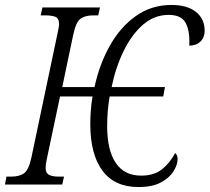

<svg xmlns="http://www.w3.org/2000/svg" viewBox="-40 -744 845 774"><path d="M518 10Q422 10 373 -56Q324 -122 324 -243Q324 -269 326 -297Q328 -325 333 -355H202L150 -109Q147 -96 145.5 -85.5Q144 -75 144 -67Q144 -47 157 -39.5Q170 -32 198 -32H218L211 0H-20L-14 -32H5Q38 -32 57 -45.5Q76 -59 87 -111L191 -605Q194 -619 196 -629.5Q198 -640 198 -647Q198 -671 182.5 -676.5Q167 -682 144 -682H124L131 -714H363L356 -682H336Q303 -682 284.5 -668.5Q266 -655 255 -603L211 -393H341Q361 -486 403.5 -561Q446 -636 508.5 -680Q571 -724 651 -724Q715 -724 750 -696Q785 -668 785 -620Q785 -593 768 -576.5Q751 -560 723 -560Q726 -619 708.5 -651.5Q691 -684 640 -684Q582 -684 536.5 -644.5Q491 -605 458.5 -538.5Q426 -472 410 -393H625L618 -355H402Q397 -326 394.5 -296.5Q392 -267 392 -235Q392 -139 426.5 -87.5Q461 -36 529 -36Q581 -36 613 -61.5Q645 -87 666 -127Q676 -119 676 -103Q676 -80 659.5 -53.5Q643 -27 608.5 -8.5Q574 10 518 10Z"/></svg>

Font: Noto Serif Condensed Light
Style: Italic
Weight: 300
Width: 3
Italic angle: -12°
Designer: Monotype Design Team
Foundry: Monotype Imaging Inc.
Version: Version 2.014; ttfautohint (v1.8.4.7-5d5b)